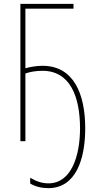

<svg xmlns="http://www.w3.org/2000/svg" viewBox="-20 -734 516 998"><path d="M201 -366C343 -366 396 -234 396 -67C396 74 352 219 232 219C198 219 169 209 137 190V220C164 236 196 244 231 244C374 244 423 94 423 -67C423 -244 364 -392 201 -392C168 -392 136 -386 112 -379V-689H362V-714H86V0H112V-352C134 -360 165 -366 201 -366Z"/></svg>

Font: Noto Sans Condensed Thin
Style: Regular
Weight: 100
Width: 3
Designer: Monotype Design Team
Foundry: Monotype Imaging Inc.
Version: Version 2.013